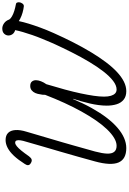

<svg xmlns="http://www.w3.org/2000/svg" viewBox="258 -1366 1127 1683"><g transform="rotate(-90 821.5 -524.5)"><path d="M365 19Q268 19 239 -48.5Q210 -116 248 -255Q268 -328 289.5 -404.5Q311 -481 333.5 -558Q356 -635 378 -710Q400 -785 420 -856Q430 -887 433 -909Q436 -931 431.5 -943Q427 -955 412 -955Q399 -955 381.5 -941Q364 -927 342.5 -900.5Q321 -874 293 -834Q278 -814 264 -810.5Q250 -807 233 -818Q217 -827 215.5 -840.5Q214 -854 226 -871Q262 -928 296.5 -965Q331 -1002 366 -1020.5Q401 -1039 435 -1039Q476 -1039 498 -1017Q520 -995 523 -953.5Q526 -912 508 -854Q491 -797 475.5 -743.5Q460 -690 445 -640Q430 -590 416 -541.5Q402 -493 388.5 -445.5Q375 -398 362 -351Q349 -304 335 -255Q318 -191 316.5 -149.5Q315 -108 332 -87Q349 -66 385 -66Q418 -66 454.5 -88Q491 -110 529.5 -150Q568 -190 607 -246.5Q646 -303 685 -373Q724 -443 761 -524Q798 -605 832 -693Q832 -705 832.5 -715Q833 -725 836 -734Q839 -759 847.5 -778.5Q856 -798 871.5 -810.5Q887 -823 909 -823Q936 -823 948 -808.5Q960 -794 960 -773Q960 -753 950.5 -728.5Q941 -704 925 -682Q899 -596 878.5 -520.5Q858 -445 844.5 -381.5Q831 -318 823.5 -266.5Q816 -215 816 -176Q816 -140 823.5 -115.5Q831 -91 844.5 -78.5Q858 -66 879 -66Q914 -66 954 -96.5Q994 -127 1036 -181Q1078 -235 1120.5 -306Q1163 -377 1203.5 -457.5Q1244 -538 1282 -621Q1303 -670 1322 -716Q1341 -762 1356 -805.5Q1371 -849 1382 -887Q1393 -925 1399 -955Q1375 -962 1363.5 -978.5Q1352 -995 1352 -1014Q1352 -1035 1367.5 -1051.5Q1383 -1068 1413 -1068Q1437 -1068 1459.5 -1052Q1482 -1036 1492 -1007Q1499 -995 1520 -983Q1541 -971 1568.5 -962.5Q1596 -954 1624 -949Q1636 -948 1640 -939Q1644 -930 1643 -920Q1642 -905 1632 -891.5Q1622 -878 1608 -879Q1596 -880 1582 -883Q1568 -886 1553 -890Q1538 -894 1524.5 -899.5Q1511 -905 1499 -911Q1487 -917 1478 -923Q1470 -884 1455.5 -836.5Q1441 -789 1421 -734.5Q1401 -680 1373 -617Q1332 -525 1289.5 -442Q1247 -359 1204 -288Q1161 -217 1118.5 -160.5Q1076 -104 1033.5 -64Q991 -24 948.5 -2.5Q906 19 864 19Q818 19 789.5 -4Q761 -27 749 -66Q737 -105 737 -152Q737 -186 742 -224Q747 -262 756 -301Q765 -340 775.5 -377Q786 -414 797 -447H794Q757 -358 716 -284.5Q675 -211 632 -154.5Q589 -98 544 -59Q499 -20 454 -0.5Q409 19 365 19Z"/></g></svg>

Font: Playwrite IN
Style: Regular
Weight: 400
Designer: Veronika Burian, José Scaglione
Foundry: TypeTogether
Version: Version 1.002